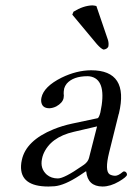

<svg xmlns="http://www.w3.org/2000/svg" viewBox="-20 -678 494 708"><path d="M335.4 -655.8 378.4 -529.8Q381.8 -517.1 379.4 -505.9Q375 -497.1 362.3 -495.1Q353.5 -497.1 337.4 -515.1L246.6 -624L251 -634.8Q287.1 -657.2 320.8 -658.2Q328.1 -657.7 335.4 -655.8ZM337.9 -211.9 252 -191.9Q165.5 -171.9 139.6 -108.9Q136.2 -100.1 134.8 -91.8Q127.4 -56.2 152.8 -33.7Q169.4 -20 193.4 -20Q216.8 -20 282.7 -65.9Q287.6 -69.3 290 -70.8Q304.2 -81.1 308.1 -95.2ZM297.9 -45.9H295.9L273.4 -30.8Q218.3 5.4 181.2 8.8Q170.4 9.8 158.7 9.8Q53.7 9.8 57.6 -67.4Q58.1 -77.6 60.5 -87.9Q75.7 -159.7 177.2 -201.2Q209.5 -214.4 246.1 -222.2L340.3 -242.2Q345.2 -244.6 350.1 -263.2Q375 -379.4 317.9 -395Q310.5 -397 303.2 -397Q250 -397 226.1 -369.6Q219.2 -360.8 216.8 -352.1Q214.4 -339.4 214.8 -333Q216.3 -326.2 214.4 -315.9Q210.4 -298.3 187.5 -285.6Q174.8 -279.3 162.1 -278.8Q134.3 -278.8 131.8 -304.7Q131.3 -311.5 132.8 -317.9Q141.6 -358.9 207 -391.6Q262.2 -418.5 315.9 -418.9Q456.5 -418.9 418.5 -259.3Q418 -257.3 417.5 -256.8L382.3 -115.2Q365.7 -47.9 384.3 -35.2Q392.6 -30.3 404.3 -29.8Q416 -29.8 432.1 -43.5Q435.1 -45.9 437 -45.9Q444.8 -45.9 447.8 -37.6Q448.2 -34.7 448.2 -33.2Q446.8 -25.4 418.9 -8.8Q387.2 9.8 357.9 9.8Q303.2 9.3 297.9 -45.9Z"/></svg>

Font: Linux Libertine Display Slanted O
Style: Slanted
Weight: 400
Designer: Philipp H. Poll
Foundry: Philipp H. Poll
Version: Version 5.0.9